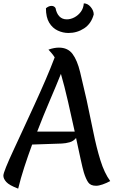

<svg xmlns="http://www.w3.org/2000/svg" viewBox="-30 -1088 695 1141"><path d="M468 -64Q461 -88 449 -143Q437 -198 422 -268Q407 -249 383.5 -242.5Q360 -236 337 -235L161 -229Q136 -161 114.5 -95Q93 -29 78 33Q25 13 7.5 -6.5Q-10 -26 -10 -44Q-10 -56 6 -95.5Q22 -135 49 -193Q76 -251 108.5 -321.5Q141 -392 175.5 -467Q210 -542 241 -614Q272 -686 295 -747Q285 -763 275 -774Q265 -785 258 -793Q291 -805 320 -805Q373 -805 401 -767.5Q429 -730 446 -660Q463 -590 485 -493Q506 -396 524.5 -304Q543 -212 566.5 -136Q590 -60 625 -12Q603 0 580 8Q557 16 541 16Q508 16 494 -4.5Q480 -25 468 -64ZM191 -306H414Q395 -393 374 -485Q353 -577 332 -649Q304 -579 266 -490.5Q228 -402 191 -306ZM243 -1039Q250 -1045 258.5 -1049Q267 -1053 276 -1053Q292 -1053 300 -1040Q306 -1008 323 -990.5Q340 -973 367 -973Q390 -973 412.5 -985Q435 -997 450.5 -1018Q466 -1039 468 -1068Q491 -1068 509 -1046.5Q527 -1025 527 -1002Q512 -947 470 -919.5Q428 -892 377 -892Q344 -892 313 -906.5Q282 -921 262.5 -953Q243 -985 243 -1039Z"/></svg>

Font: Merienda Medium
Style: Regular
Weight: 500
Designer: Eduardo Rodriguez Tunni
Foundry: Eduardo Rodriguez Tunni
Version: Version 2.001; ttfautohint (v1.8.4.7-5d5b)